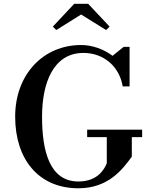

<svg xmlns="http://www.w3.org/2000/svg" viewBox="-20 -1002 814 1032"><path d="M416 -924 550.5 -840.5 569 -859 454 -981.5H379L264 -859L282.5 -840.5ZM448.5 -305V-265H554V-125C541.5 -93 505.5 -26.5 401.5 -26.5C245 -26.5 206 -193.5 206 -375C206 -556.5 267 -717.5 428.5 -717.5C537.5 -717.5 622 -644.5 639.5 -537.5H676.5V-750H644.5L585 -702C537 -738 476 -760 416 -760C213 -760 61.5 -602.5 61.5 -375C61.5 -147.5 186 10 401.5 10C564.5 10 640.5 -94.5 688.5 -160V-265H744V-305Z"/></svg>

Font: Bodoni* 06pt Medium
Style: Regular
Weight: 500
Version: Version 2.3